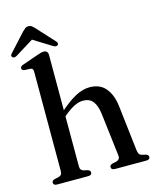

<svg xmlns="http://www.w3.org/2000/svg" viewBox="-130 -985 872 1074"><g transform="rotate(-15 306.0 -448.5)"><path d="M209 -712.5V-67.5Q209 -54 214 -47.5Q219 -41 228.5 -38L251.5 -33Q266.5 -28 266.5 -16.5Q266.5 0 244 0H65.5Q54.5 0 49.2 -4.2Q44 -8.5 44 -16Q44 -22 48 -26.2Q52 -30.5 60.5 -33L84.5 -38Q94.5 -41 99.5 -47.5Q104.5 -54 104.5 -67V-642.5Q104.5 -653.5 100.8 -658.5Q97 -663.5 88.5 -664L54.5 -665.5Q46 -667 42.5 -670.5Q39 -674 39 -679.5Q39 -685.5 43 -689.8Q47 -694 58 -697.5L142.5 -727Q157.5 -732.5 167 -735Q176.5 -737.5 184.5 -737.5Q196.5 -737.5 202.8 -730.8Q209 -724 209 -712.5ZM195 -344 176 -363 198 -382Q256.5 -434 298.8 -456.2Q341 -478.5 380.5 -478.5Q440.5 -478.5 473.2 -439Q506 -399.5 513.5 -332L544 -69.5Q546 -55 550.8 -47.8Q555.5 -40.5 565.5 -38L587 -33Q595.5 -30.5 599.5 -26.2Q603.5 -22 603.5 -16Q603.5 -8.5 598.2 -4.2Q593 0 582 0H401.5Q379 0 379 -16.5Q379 -28 394 -33L418 -38Q428.5 -41 434.2 -48.2Q440 -55.5 438 -69.5L408.5 -316.5Q402.5 -366 382.8 -390.8Q363 -415.5 325.5 -415.5Q301.5 -415.5 274.8 -402.2Q248 -389 216.5 -362.5ZM158.5 -831.5H119L243 -754.5Q259.5 -744.5 269.5 -752Q273.5 -755 273.8 -761Q274 -767 267.5 -774L174 -876Q165 -885.5 157.5 -891.2Q150 -897 139 -897Q128 -897 120.2 -891.2Q112.5 -885.5 103 -876L10 -774Q3 -767 3.8 -761Q4.5 -755 8.5 -752Q18 -744.5 34.5 -754.5Z"/></g></svg>

Font: Fraunces 20pt
Style: Regular
Weight: 400
Version: Version 1.000;[b76b70a41]